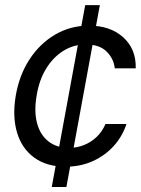

<svg xmlns="http://www.w3.org/2000/svg" viewBox="-20 -748 563 768"><path d="M187 0 320.8 -727.5H379.4L245.6 0ZM242.7 -81.1Q166 -81.5 116.7 -117.7Q67.4 -153.8 48.3 -217.3Q29.3 -280.8 42.5 -362.3Q56.2 -445.8 97.4 -509.5Q138.7 -573.2 200.2 -609.4Q261.7 -645.5 335.4 -645.5Q421.4 -645.5 473.1 -598.6Q524.9 -551.8 522.9 -474.6H439Q435.5 -512.2 407.2 -541Q378.9 -569.8 323.7 -570.3Q274.9 -570.3 233.6 -544.7Q192.4 -519 164.3 -473.1Q136.2 -427.2 126.5 -365.2Q115.7 -302.2 128.2 -255.4Q140.6 -208.5 173.6 -182.6Q206.5 -156.7 256.3 -156.2Q288.6 -156.7 316.9 -168.2Q345.2 -179.7 367.2 -200.9Q389.2 -222.2 401.9 -252H485.8Q470.2 -203.6 435.8 -165Q401.4 -126.5 352.3 -104Q303.2 -81.5 242.7 -81.1Z"/></svg>

Font: Inter Tight
Style: Italic
Weight: 400
Italic angle: -9.39999°
Designer: Rasmus Andersson
Foundry: rsms
Version: Version 3.002